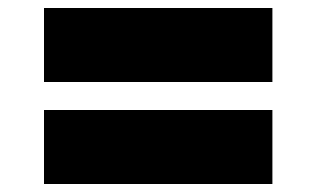

<svg xmlns="http://www.w3.org/2000/svg" viewBox="-20 -645 791 480"><path d="M661 -440H90V-625H661ZM661 -185H90V-370H661Z"/></svg>

Font: TypoPRO Sinkin Sans
Style: 900 X Black
Weight: 950
Designer: Keith Bates
Foundry: K-Type
Version: Sinkin Sans (version 1.0)  by Keith Bates   •   © 2014   www